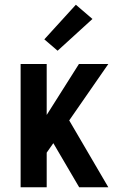

<svg xmlns="http://www.w3.org/2000/svg" viewBox="-20 -790 515 810"><path d="M67 0V-520H177V-305L313 -520H437L272 -282L437 0H314L205 -186L177 -146V0ZM223 -576 167 -624 300 -770 370 -710Z"/></svg>

Font: Iosevka QP
Style: Bold
Weight: 700
Designer: Belleve Invis
Foundry: Belleve Invis
Version: Version 20.0.0; ttfautohint (v1.8.4)